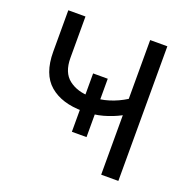

<svg xmlns="http://www.w3.org/2000/svg" viewBox="-129 -851 958 975"><g transform="rotate(20 350.0 -364.0)"><path d="M320.8 -271.5Q207.5 -271.5 142.3 -327.1Q77.1 -382.8 77.1 -503.9V-727.5H169.9V-504.4Q169.9 -424.8 215.8 -389.4Q261.7 -354 332.5 -354Q383.8 -354 430.7 -368.7Q477.5 -383.3 519.5 -409.7V-727.5H612.3V0H519.5V-321.3Q477.5 -298.8 428.7 -285.2Q379.9 -271.5 320.8 -271.5ZM305.2 -153.8V-469.2H384.3V-153.8Z"/></g></svg>

Font: Inter-Regular
Style: Regular
Weight: 400
Designer: Rasmus Andersson
Foundry: rsms
Version: Version 4.000;git-a52131595